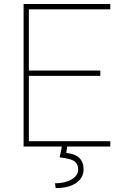

<svg xmlns="http://www.w3.org/2000/svg" viewBox="-20 -731 609 958"><path d="M480.5 -352.5H124V-26.4H530.3V0H97.7V-710.9H530.3V-684.6H124V-378.9H480.5ZM315.9 -4.9 310.5 32.2Q397 40 397 114.7Q397 156.2 359.9 181.9Q322.8 207.5 257.8 207.5L254.4 183.6Q303.7 183.6 336.9 164.3Q370.1 145 370.1 114.7Q370.1 87.4 351.3 73.7Q332.5 60.1 277.8 54.2L290 -4.9Z"/></svg>

Font: Roboto Thin
Style: Regular
Weight: 250
Designer: Google
Version: Version 2.134; 2016